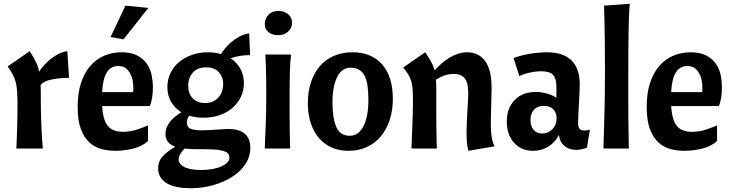

<svg xmlns="http://www.w3.org/2000/svg" viewBox="-20 -790 3890 1021"><path d="M138 -518Q159 -485 171 -460.5Q183 -436 188 -409Q198 -424 213 -441.5Q228 -459 247 -474.5Q266 -490 289 -502Q312 -514 338 -518L347 -376Q298 -376 256 -367.5Q214 -359 196 -339Q197 -320 197 -297.5Q197 -275 197 -247Q197 -215 198 -178.5Q199 -142 200.5 -108.5Q202 -75 204 -46Q206 -17 208 0H67Q68 -21 69 -49Q70 -77 71 -107Q72 -137 72.5 -168.5Q73 -200 73 -229Q73 -275 71 -304.5Q69 -334 63 -355.5Q57 -377 47 -395Q37 -413 21 -437Z M523 -226Q528 -150 554 -119.5Q580 -89 633 -89Q673 -89 708.5 -101Q744 -113 767 -123V-40Q735 -11 687 0.5Q639 12 594 12Q557 12 521 3Q485 -6 456.5 -31.5Q428 -57 410.5 -102.5Q393 -148 393 -222Q393 -295 411 -349.5Q429 -404 460.5 -440Q492 -476 534.5 -494Q577 -512 627 -512Q678 -512 710.5 -494.5Q743 -477 761.5 -450Q780 -423 786.5 -390Q793 -357 793 -326Q793 -294 788.5 -268Q784 -242 777 -226ZM609 -439Q570 -439 548.5 -405.5Q527 -372 523 -300H688Q688 -304 688.5 -310Q689 -316 689 -321Q689 -337 686 -357.5Q683 -378 674 -396Q665 -414 649.5 -426.5Q634 -439 609 -439ZM769 -748 637 -581 568 -593 647 -760Z M1311 -4Q1311 43 1285 82.5Q1259 122 1214.5 150.5Q1170 179 1112.5 195Q1055 211 992 211Q955 211 923.5 205Q892 199 869.5 186Q847 173 834 153Q821 133 821 106Q821 68 844.5 42Q868 16 912 -10Q889 -18 874.5 -34Q860 -50 860 -78Q860 -97 867 -114Q874 -131 886 -145Q898 -159 913 -171Q928 -183 944 -193Q909 -215 889.5 -249Q870 -283 870 -327Q870 -366 886 -400Q902 -434 930.5 -458.5Q959 -483 999 -497.5Q1039 -512 1086 -512Q1105 -512 1122 -509.5Q1139 -507 1155 -502Q1161 -513 1175 -530.5Q1189 -548 1208.5 -565Q1228 -582 1253 -595.5Q1278 -609 1305 -612L1310 -497Q1282 -497 1255 -492.5Q1228 -488 1206 -480Q1240 -458 1258.5 -424Q1277 -390 1277 -348Q1277 -308 1260.5 -274Q1244 -240 1215.5 -215.5Q1187 -191 1147.5 -177.5Q1108 -164 1062 -164Q1022 -164 986 -175Q974 -158 974 -139Q974 -112 996 -104.5Q1018 -97 1050 -97Q1068 -97 1088.5 -98Q1109 -99 1129 -100.5Q1149 -102 1167 -103Q1185 -104 1197 -104Q1252 -104 1281.5 -79Q1311 -54 1311 -4ZM1076 -432Q1030 -432 1005.5 -404Q981 -376 981 -334Q981 -290 1006 -266Q1031 -242 1071 -242Q1096 -242 1114 -251Q1132 -260 1144 -274.5Q1156 -289 1161.5 -306.5Q1167 -324 1167 -342Q1167 -380 1144 -406Q1121 -432 1076 -432ZM1200 48Q1200 25 1177 16Q1154 7 1118.5 5Q1083 3 1041 3.5Q999 4 962 0Q930 31 930 59Q930 82 960 98Q990 114 1049 114Q1079 114 1106.5 109.5Q1134 105 1155 96Q1176 87 1188 75Q1200 63 1200 48Z M1528 -500Q1525 -477 1523.5 -456Q1522 -435 1521.5 -409.5Q1521 -384 1520.5 -350.5Q1520 -317 1520 -271Q1520 -225 1520 -188Q1520 -151 1520.5 -119Q1521 -87 1521.5 -58.5Q1522 -30 1523 0H1388Q1389 -37 1390.5 -65Q1392 -93 1393 -124.5Q1394 -156 1395 -195.5Q1396 -235 1396 -294Q1396 -348 1395 -395.5Q1394 -443 1391 -500ZM1388 -663Q1388 -691 1407.5 -711.5Q1427 -732 1461 -732Q1490 -732 1511.5 -715Q1533 -698 1533 -669Q1533 -641 1512.5 -622Q1492 -603 1458 -603Q1429 -603 1408.5 -618.5Q1388 -634 1388 -663Z M1845 -430Q1798 -430 1773 -380.5Q1748 -331 1748 -245Q1748 -161 1768.5 -114.5Q1789 -68 1840 -68Q1887 -68 1913 -119.5Q1939 -171 1939 -257Q1939 -297 1935 -329Q1931 -361 1920.5 -383.5Q1910 -406 1891.5 -418Q1873 -430 1845 -430ZM1617 -242Q1617 -304 1634 -354Q1651 -404 1681.5 -439Q1712 -474 1756 -493Q1800 -512 1854 -512Q1956 -512 2012.5 -447Q2069 -382 2069 -265Q2069 -202 2052 -151Q2035 -100 2004 -63.5Q1973 -27 1929.5 -7.5Q1886 12 1833 12Q1783 12 1743 -6Q1703 -24 1675 -57Q1647 -90 1632 -137Q1617 -184 1617 -242Z M2241 -512Q2261 -483 2273 -461Q2285 -439 2291 -416Q2306 -432 2325 -449.5Q2344 -467 2365.5 -480.5Q2387 -494 2412 -503Q2437 -512 2464 -512Q2489 -512 2512.5 -503Q2536 -494 2554 -473Q2572 -452 2583 -416Q2594 -380 2594 -326Q2594 -312 2593.5 -285Q2593 -258 2592 -227.5Q2591 -197 2590.5 -169Q2590 -141 2590 -126Q2590 -93 2594.5 -62.5Q2599 -32 2610 -12L2471 12Q2464 -11 2462.5 -38Q2461 -65 2461 -85Q2461 -113 2462.5 -142.5Q2464 -172 2465.5 -199.5Q2467 -227 2468.5 -251.5Q2470 -276 2470 -294Q2470 -353 2450 -375Q2430 -397 2395 -397Q2366 -397 2341.5 -388Q2317 -379 2298 -366Q2300 -347 2300 -324Q2300 -301 2300 -271Q2300 -225 2300 -188Q2300 -151 2300.5 -119Q2301 -87 2301.5 -58.5Q2302 -30 2303 0H2168Q2169 -24 2170 -54Q2171 -84 2172.5 -117.5Q2174 -151 2175 -186.5Q2176 -222 2176 -255Q2176 -294 2174 -318.5Q2172 -343 2166 -361.5Q2160 -380 2150 -395.5Q2140 -411 2124 -431Z M2815 12Q2752 12 2713.5 -31Q2675 -74 2675 -143Q2675 -215 2717 -258Q2759 -301 2829 -301Q2858 -301 2887 -293Q2916 -285 2939 -270V-326Q2939 -373 2921 -392Q2903 -411 2859 -411Q2829 -411 2795.5 -403.5Q2762 -396 2742 -385L2711 -481Q2726 -487 2747 -493Q2768 -499 2792 -503Q2816 -507 2841 -509.5Q2866 -512 2887 -512Q3063 -512 3063 -340Q3063 -325 3061.5 -296Q3060 -267 3058.5 -235.5Q3057 -204 3055.5 -177Q3054 -150 3054 -139Q3054 -116 3061 -106Q3068 -96 3087 -96Q3100 -96 3117 -100L3101 -4Q3085 1 3071.5 4Q3058 7 3044 7Q3007 7 2982 -13.5Q2957 -34 2952 -72Q2932 -33 2896 -10.5Q2860 12 2815 12ZM2863 -80Q2895 -80 2917.5 -103Q2940 -126 2940 -161Q2940 -191 2922 -209Q2904 -227 2872 -227Q2839 -227 2820 -207Q2801 -187 2801 -152Q2801 -119 2817.5 -99.5Q2834 -80 2863 -80Z M3329 -770Q3326 -735 3324.5 -698Q3323 -661 3322.5 -616.5Q3322 -572 3321.5 -517Q3321 -462 3321 -391Q3321 -325 3321 -271.5Q3321 -218 3321.5 -172Q3322 -126 3322.5 -84.5Q3323 -43 3324 0H3189Q3190 -52 3191.5 -92Q3193 -132 3194 -175.5Q3195 -219 3196 -274.5Q3197 -330 3197 -414Q3197 -499 3196 -584.5Q3195 -670 3192 -760Z M3549 -226Q3554 -150 3580 -119.5Q3606 -89 3659 -89Q3699 -89 3734.5 -101Q3770 -113 3793 -123V-40Q3761 -11 3713 0.5Q3665 12 3620 12Q3583 12 3547 3Q3511 -6 3482.5 -31.5Q3454 -57 3436.5 -102.5Q3419 -148 3419 -222Q3419 -295 3437 -349.5Q3455 -404 3486.5 -440Q3518 -476 3560.5 -494Q3603 -512 3653 -512Q3704 -512 3736.5 -494.5Q3769 -477 3787.5 -450Q3806 -423 3812.5 -390Q3819 -357 3819 -326Q3819 -294 3814.5 -268Q3810 -242 3803 -226ZM3635 -439Q3596 -439 3574.5 -405.5Q3553 -372 3549 -300H3714Q3714 -304 3714.5 -310Q3715 -316 3715 -321Q3715 -337 3712 -357.5Q3709 -378 3700 -396Q3691 -414 3675.5 -426.5Q3660 -439 3635 -439Z"/></svg>

Font: Cantora One
Style: Regular
Weight: 400
Designer: Pablo Impallari, Rodrigo Fuenzalida
Foundry: Pablo Impallari
Version: Version 1.002; ttfautohint (v0.8) -G 200 -r 50